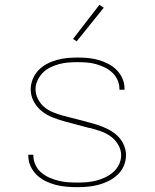

<svg xmlns="http://www.w3.org/2000/svg" viewBox="-20 -766 640 794"><path d="M299 8Q277 8 254.5 6Q232 4 210.5 -1.5Q189 -7 168.5 -17Q148 -27 132 -42.5Q116 -58 106.5 -78.5Q97 -99 97 -122Q97 -123 97 -124Q97 -125 97 -126H118Q118 -125 118 -124Q118 -123 118 -123Q118 -103 126.5 -84.5Q135 -66 150 -53Q165 -40 183 -32Q201 -24 220.5 -19Q240 -14 259.5 -12.5Q279 -11 299 -11Q319 -11 338.5 -12.5Q358 -14 377.5 -19Q397 -24 415 -32.5Q433 -41 448 -54Q463 -67 472 -85.5Q481 -104 481 -124Q481 -147 468.5 -168Q456 -189 437 -202.5Q418 -216 396 -223.5Q374 -231 351 -237H350H348Q323 -244 297.5 -250.5Q272 -257 247 -264Q222 -271 197.5 -280.5Q173 -290 152.5 -306.5Q132 -323 119.5 -346.5Q107 -370 107 -397Q107 -418 115.5 -439Q124 -460 139 -475.5Q154 -491 173.5 -501.5Q193 -512 214.5 -518Q236 -524 257.5 -526Q279 -528 301 -528Q323 -528 344.5 -526Q366 -524 387 -518Q408 -512 427.5 -502Q447 -492 462.5 -476.5Q478 -461 486.5 -441Q495 -421 495 -399Q495 -398 495 -397Q495 -396 495 -395H474Q474 -396 474 -396.5Q474 -397 474 -398Q474 -417 466 -435Q458 -453 444 -466Q430 -479 412.5 -487.5Q395 -496 376.5 -501Q358 -506 339 -507.5Q320 -509 301 -509Q282 -509 262.5 -507.5Q243 -506 224.5 -501Q206 -496 188.5 -487.5Q171 -479 157.5 -465.5Q144 -452 135.5 -434Q127 -416 127 -397Q127 -376 137 -356.5Q147 -337 163 -323.5Q179 -310 198.5 -302Q218 -294 238 -288.5Q258 -283 278.5 -278Q299 -273 319.5 -267.5Q340 -262 360 -256.5Q380 -251 400 -243.5Q420 -236 438 -225.5Q456 -215 470.5 -199.5Q485 -184 493 -164.5Q501 -145 501 -124Q501 -101 492 -80Q483 -59 466.5 -43.5Q450 -28 430 -18Q410 -8 388 -2Q366 4 343.5 6Q321 8 299 8ZM297 -595 282 -605 391 -746 409 -734Z"/></svg>

Font: Zed Sans Thin Extended
Style: Regular
Weight: 100
Width: 7
Designer: Belleve Invis
Foundry: Belleve Invis
Version: Version 1.0.0; ttfautohint (v1.8.4)